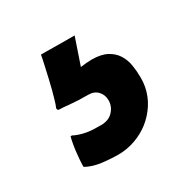

<svg xmlns="http://www.w3.org/2000/svg" viewBox="-80 -67 427 433"><g transform="rotate(-30 133.0 149.5)"><path d="M242.2 188.5Q237.8 211.4 225.6 230.2Q213.4 249 196.3 262.5Q179.2 275.9 158 283.4Q136.7 291 114.3 291Q93.8 291 71 288.1Q48.3 285.2 31.2 275.4L32.2 275.9Q31.7 275.4 31.7 272Q31.7 266.6 32.5 257.3Q33.2 248 34.4 237.5Q35.6 227.1 37.4 217.3Q39.1 207.5 41 201.2H43.5Q46.4 201.2 46.4 202.1H45.9Q53.7 205.6 60.5 207.8Q67.4 210 75 211.4Q82.5 212.9 91.6 213.4Q100.6 213.9 112.8 213.9Q133.3 213.9 144.5 201.7Q155.8 189.5 155.8 173.8Q155.8 159.2 146.7 149.7Q137.7 140.1 122.1 140.1Q95.2 140.1 76.2 138.2Q57.1 136.2 49.8 136.2Q45.9 136.2 45.2 134.3Q44.4 132.3 44.4 129.9Q46.9 125 50 114.5Q53.2 104 56.6 91.1Q60.1 78.1 63.2 64Q66.4 49.8 69.1 37.8Q71.8 25.9 73.5 17.8Q75.2 9.8 75.2 8.3H84.5Q92.8 8.3 106 8.5Q119.1 8.8 131.8 8.8H162.6L139.2 77.6Q147.5 76.7 154.5 75.9Q161.6 75.2 168 75.2Q192.9 75.2 207.8 83.3Q222.7 91.3 230.7 104Q238.8 116.7 241.5 132.8Q244.1 148.9 244.1 165.5Q244.1 171.4 243.7 177Q243.2 182.6 242.2 188.5Z"/></g></svg>

Font: Carter One
Style: Regular
Weight: 400
Designer: vernon adams
Foundry: vernon adams
Version: Version 1.000